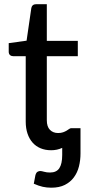

<svg xmlns="http://www.w3.org/2000/svg" viewBox="-20 -690 412 892"><path d="M269 -3Q245.5 8 217.5 8Q190.5 8 168.8 -1Q147 -10 131.8 -27Q116.5 -44 108 -68.8Q99.5 -93.5 99.5 -125V-429H41Q32.5 -429 26.5 -434.2Q20.5 -439.5 20.5 -450V-489.5L103.5 -501L125.5 -652.5Q127 -661 132.8 -665.8Q138.5 -670.5 147.5 -670.5H197.5V-500H341.5V-429H197.5V-131.5Q197.5 -101.5 212 -86.8Q226.5 -72 250 -72Q263.5 -72 273.2 -75.5Q283 -79 289.8 -83.2Q296.5 -87.5 301.5 -91Q306.5 -94.5 311 -94.5H354V23Q354 54.5 346.8 83.2Q339.5 112 323.2 134Q307 156 281.2 169Q255.5 182 218 182Q197.5 182 178.5 177.8Q159.5 173.5 137 163.5L144.5 124Q148 111.5 154.5 108Q161 104.5 166.5 104.5Q173.5 104.5 185 108Q196.5 111.5 212.5 111.5Q242.5 111.5 255.8 91.2Q269 71 269 30Z"/></svg>

Font: Lato 2
Style: Regular
Weight: 500
Designer: Lukasz Dziedzic with Adam Twardoch and Botio Nikoltchev
Foundry: tyPoland Lukasz Dziedzic
Version: Version 2.015; 2015-08-06; http://www.latofonts.com/